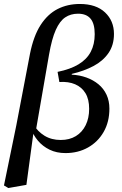

<svg xmlns="http://www.w3.org/2000/svg" viewBox="-20 -758 613 967"><path d="M22 189 0 176 62 -126 131 -487Q149 -577 184.5 -632Q220 -687 270 -712.5Q320 -738 382 -738Q464 -738 509 -695.5Q554 -653 554 -587Q554 -531 526.5 -491Q499 -451 451 -425.5Q403 -400 342 -386L341 -382Q381 -380 415.5 -367.5Q450 -355 476 -333.5Q502 -312 516.5 -281Q531 -250 531 -211Q531 -144 502 -93.5Q473 -43 423 -15Q373 13 310 13Q265 13 230 -4Q195 -21 171 -49.5Q147 -78 135 -113L149 -131Q169 -96 204 -74.5Q239 -53 286 -53Q330 -53 362 -72.5Q394 -92 411.5 -127.5Q429 -163 429 -210Q429 -258 410.5 -288.5Q392 -319 358.5 -333.5Q325 -348 279 -345L270 -396Q334 -409 375.5 -434Q417 -459 437 -497Q457 -535 457 -586Q457 -639 436 -664Q415 -689 373 -689Q336 -689 308.5 -670.5Q281 -652 261 -607.5Q241 -563 227 -483L159 -91L148 -86L113 173Z"/></svg>

Font: Source Serif 4 Medium
Style: Italic
Weight: 500
Italic angle: -12°
Designer: Frank Grießhammer
Foundry: Adobe Systems Incorporated
Version: Version 4.004;hotconv 1.0.116;makeotfexe 2.5.65601